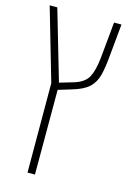

<svg xmlns="http://www.w3.org/2000/svg" viewBox="-125 -647 640 948"><g transform="rotate(15 195.5 -173.0)"><path d="M115 240 114 -217 7 -586H46L150 -229L221 -250Q274 -266 292.5 -300Q311 -334 318 -399L336 -586H374L358 -420Q353 -362 343 -322Q333 -282 305.5 -256Q278 -230 219 -213L153 -193V240Z"/></g></svg>

Font: Noto Sans Hebrew SemiCondensed ExtraLight
Style: Regular
Weight: 200
Width: 4
Designer: Monotype Design Team
Foundry: Monotype Imaging Inc.
Version: Version 2.004; ttfautohint (v1.8.4.7-5d5b)